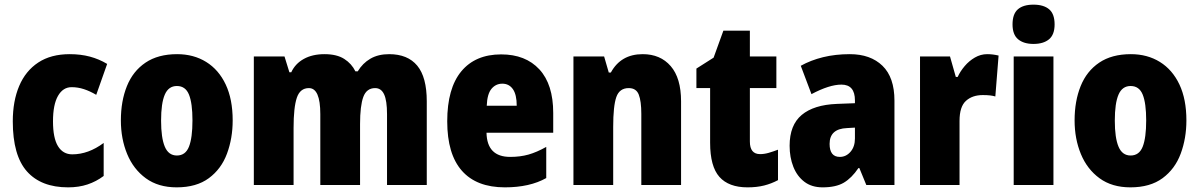

<svg xmlns="http://www.w3.org/2000/svg" viewBox="-20 -796 5160 826"><path d="M273 10Q157 10 96 -58.5Q35 -127 35 -274Q35 -361 62.5 -426Q90 -491 144.5 -527Q199 -563 280 -563Q327 -563 366.5 -552.5Q406 -542 441 -521L394 -388Q367 -404 341 -412.5Q315 -421 288 -421Q251 -421 229.5 -383.5Q208 -346 208 -274Q208 -202 229.5 -167Q251 -132 291 -132Q360 -132 426 -181V-39Q394 -15 356.5 -2.5Q319 10 273 10Z M981 -278Q981 -201 956.5 -135Q932 -69 878.5 -29.5Q825 10 740 10Q661 10 607.5 -29Q554 -68 527 -133.5Q500 -199 500 -278Q500 -361 526 -425.5Q552 -490 606 -526.5Q660 -563 742 -563Q813 -563 867 -529.5Q921 -496 951 -432.5Q981 -369 981 -278ZM673 -277Q673 -203 689 -165Q705 -127 741 -127Q778 -127 793 -165Q808 -203 808 -278Q808 -352 793 -389Q778 -426 741 -426Q705 -426 689 -389Q673 -352 673 -277Z M1654 -563Q1734 -563 1775 -513.5Q1816 -464 1816 -360V0H1645V-305Q1645 -363 1632.5 -390Q1620 -417 1594 -417Q1557 -417 1543 -379Q1529 -341 1529 -262V0H1358V-305Q1358 -417 1309 -417Q1271 -417 1257 -375.5Q1243 -334 1243 -246V0H1072V-553H1204L1225 -485H1233Q1250 -522 1287 -542.5Q1324 -563 1376 -563Q1429 -563 1461 -542.5Q1493 -522 1509 -489H1519Q1540 -524 1573.5 -543.5Q1607 -563 1654 -563Z M2136 -562Q2241 -562 2300.5 -497.5Q2360 -433 2360 -310V-225H2073Q2075 -121 2175 -121Q2218 -121 2253.5 -131Q2289 -141 2330 -164V-30Q2259 10 2152 10Q2030 10 1967 -61.5Q1904 -133 1904 -274Q1904 -416 1964.5 -489Q2025 -562 2136 -562ZM2141 -436Q2113 -436 2094.5 -414Q2076 -392 2074 -341H2203Q2203 -389 2186.5 -412.5Q2170 -436 2141 -436Z M2745 -563Q2821 -563 2865.5 -511.5Q2910 -460 2910 -360V0H2739V-306Q2739 -361 2728 -389Q2717 -417 2685 -417Q2645 -417 2631.5 -378.5Q2618 -340 2618 -250V0H2447V-553H2579L2599 -484H2608Q2651 -563 2745 -563Z M3250 -133Q3268 -133 3287 -138.5Q3306 -144 3327 -152V-21Q3299 -6 3267.5 2Q3236 10 3196 10Q3115 10 3075 -35Q3035 -80 3035 -182V-417H2976V-501L3050 -548L3092 -664H3206V-553H3320V-417H3206V-187Q3206 -133 3250 -133Z M3636 -563Q3725 -563 3776.5 -513Q3828 -463 3828 -363V0H3707L3677 -73H3673Q3644 -30 3610 -10Q3576 10 3519 10Q3472 10 3440.5 -14Q3409 -38 3393 -78.5Q3377 -119 3377 -169Q3377 -258 3429 -301.5Q3481 -345 3580 -349L3658 -352V-364Q3658 -432 3600 -432Q3548 -432 3471 -391L3425 -513Q3468 -537 3521 -550Q3574 -563 3636 -563ZM3624 -245Q3549 -242 3549 -177Q3549 -121 3593 -121Q3620 -121 3639 -143Q3658 -165 3658 -200V-247Z M4227 -563Q4251 -563 4276 -557L4262 -381Q4252 -384 4239.5 -385.5Q4227 -387 4208 -387Q4163 -387 4135.5 -362Q4108 -337 4108 -276V0H3938V-553H4067L4092 -465H4100Q4111 -489 4130 -511.5Q4149 -534 4174 -548.5Q4199 -563 4227 -563Z M4426 -776Q4470 -776 4493.5 -756Q4517 -736 4517 -691Q4517 -647 4493 -627Q4469 -607 4426 -607Q4384 -607 4360 -627Q4336 -647 4336 -691Q4336 -736 4359 -756Q4382 -776 4426 -776ZM4512 -553V0H4341V-553Z M5084 -278Q5084 -201 5059.5 -135Q5035 -69 4981.5 -29.5Q4928 10 4843 10Q4764 10 4710.5 -29Q4657 -68 4630 -133.5Q4603 -199 4603 -278Q4603 -361 4629 -425.5Q4655 -490 4709 -526.5Q4763 -563 4845 -563Q4916 -563 4970 -529.5Q5024 -496 5054 -432.5Q5084 -369 5084 -278ZM4776 -277Q4776 -203 4792 -165Q4808 -127 4844 -127Q4881 -127 4896 -165Q4911 -203 4911 -278Q4911 -352 4896 -389Q4881 -426 4844 -426Q4808 -426 4792 -389Q4776 -352 4776 -277Z"/></svg>

Font: Noto Sans Lao Condensed Black
Style: Regular
Weight: 900
Width: 3
Designer: Monotype Design Team
Foundry: Monotype Imaging Inc.
Version: Version 2.003; ttfautohint (v1.8.4.7-5d5b)